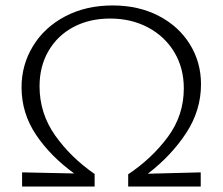

<svg xmlns="http://www.w3.org/2000/svg" viewBox="-20 -684 816 704"><path d="M522 -47 716 -52V0H450V-45Q537 -103 595.5 -182Q654 -261 654 -360Q654 -434 619.5 -492Q585 -550 523.5 -583Q462 -616 384 -616Q308 -616 249.5 -585Q191 -554 158 -497.5Q125 -441 125 -368Q125 -268 182.5 -187Q240 -106 327 -46V0H61V-52L252 -48Q165 -111 112 -190Q59 -269 59 -364Q59 -446 101 -515Q143 -584 219 -624Q295 -664 393 -664Q488 -664 561.5 -626Q635 -588 676 -522Q717 -456 717 -375Q717 -279 662.5 -196Q608 -113 522 -47Z"/></svg>

Font: Ysabeau Semilight
Style: Regular
Weight: 300
Designer: Christian Thalmann (Catharsis Fonts)
Version: Version 0.003